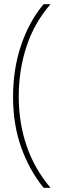

<svg xmlns="http://www.w3.org/2000/svg" viewBox="-20 -734 295 912"><path d="M42 -274Q42 -407 80.5 -520Q119 -633 187 -714H220Q143 -626 106 -513.5Q69 -401 69 -275Q69 -151 106.5 -41Q144 69 220 158H187Q119 74 80.5 -34.5Q42 -143 42 -274Z"/></svg>

Font: Noto Sans Khmer ExtraCondensed Thin
Style: Regular
Weight: 250
Width: 2
Designer: Danh Hong and the Monotype Design Team
Foundry: Monotype Imaging Inc.
Version: Version 2.004